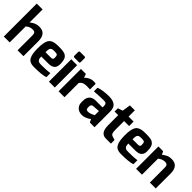

<svg xmlns="http://www.w3.org/2000/svg" viewBox="234 -2002 3227 3227"><g transform="rotate(45 1847.0 -388.5)"><path d="M45 0V-783H184V-474Q199 -485 203.5 -488Q208 -491 222.5 -501Q237 -511 244 -514Q251 -517 266 -523.5Q281 -530 292.5 -532.5Q304 -535 320 -537.5Q336 -540 353 -540Q512 -540 512 -354V0H372V-356Q372 -394 356.5 -411Q341 -428 313 -428Q285 -428 263.5 -422.5Q242 -417 224.5 -407.5Q207 -398 185 -382V0Z M587 -268Q587 -337 595.5 -383.5Q604 -430 620 -460.5Q636 -491 665 -507Q694 -523 729.5 -529Q765 -535 819 -535Q855 -535 880 -533.5Q905 -532 930.5 -527.5Q956 -523 972 -514.5Q988 -506 1003 -491.5Q1018 -477 1026.5 -456.5Q1035 -436 1039.5 -407.5Q1044 -379 1044 -342Q1044 -272 1007 -240Q970 -208 896 -208H727Q727 -162 740.5 -139.5Q754 -117 774.5 -112Q795 -107 839 -107Q962 -107 1034 -118V-23Q959 5 762 5Q711 5 677.5 -10Q644 -25 624 -59Q604 -93 595.5 -143Q587 -193 587 -268ZM727 -309H860Q904 -309 904 -349Q904 -399 890.5 -413.5Q877 -428 827 -428Q795 -428 779.5 -425.5Q764 -423 749.5 -411.5Q735 -400 730.5 -376Q726 -352 727 -309Z M1112 -610V-698Q1112 -724 1136 -724H1241Q1263 -724 1263 -698V-610Q1263 -599 1257.5 -593Q1252 -587 1241 -587H1136Q1129 -587 1123.5 -589.5Q1118 -592 1115 -597.5Q1112 -603 1112 -610ZM1117 0V-531H1257V0Z M1347 0V-531H1465L1487 -464Q1562 -536 1639 -536Q1682 -536 1698 -530V-395Q1670 -398 1621 -398Q1574 -398 1542.5 -385.5Q1511 -373 1487 -339V0Z M1749 -135V-185Q1749 -216 1757.5 -241Q1766 -266 1784 -287Q1802 -308 1832.5 -319.5Q1863 -331 1905 -331Q1944 -331 1982.5 -330.5Q2021 -330 2061 -331Q2062 -364 2061 -365Q2061 -386 2056.5 -399Q2052 -412 2042 -419Q2032 -426 2020 -428Q2008 -430 1990 -430Q1925 -430 1767 -419V-505Q1856 -540 2009 -541Q2101 -541 2151 -502.5Q2201 -464 2201 -370V0H2090L2061 -58Q2057 -51 2035.5 -36.5Q2014 -22 1975 -7.5Q1936 7 1899 6Q1827 4 1788 -37.5Q1749 -79 1749 -135ZM1889 -155Q1889 -125 1902 -115.5Q1915 -106 1939 -106Q1951 -106 1964 -108.5Q1977 -111 1988.5 -114.5Q2000 -118 2011 -122.5Q2022 -127 2031 -131.5Q2040 -136 2046.5 -139.5Q2053 -143 2057 -145.5Q2061 -148 2061 -148V-245L1932 -235Q1919 -234 1910 -228.5Q1901 -223 1896.5 -215Q1892 -207 1890.5 -199Q1889 -191 1889 -181Z M2253 -425V-503L2339 -532L2362 -680H2479V-532H2598V-425H2479V-212Q2479 -175 2485 -152.5Q2491 -130 2500 -121.5Q2509 -113 2524 -107Q2584 -86 2591 -86V0H2469Q2407 0 2373 -44.5Q2339 -89 2339 -190V-425Z M2656 -268Q2656 -337 2664.5 -383.5Q2673 -430 2689 -460.5Q2705 -491 2734 -507Q2763 -523 2798.5 -529Q2834 -535 2888 -535Q2924 -535 2949 -533.5Q2974 -532 2999.5 -527.5Q3025 -523 3041 -514.5Q3057 -506 3072 -491.5Q3087 -477 3095.5 -456.5Q3104 -436 3108.5 -407.5Q3113 -379 3113 -342Q3113 -272 3076 -240Q3039 -208 2965 -208H2796Q2796 -162 2809.5 -139.5Q2823 -117 2843.5 -112Q2864 -107 2908 -107Q3031 -107 3103 -118V-23Q3028 5 2831 5Q2780 5 2746.5 -10Q2713 -25 2693 -59Q2673 -93 2664.5 -143Q2656 -193 2656 -268ZM2796 -309H2929Q2973 -309 2973 -349Q2973 -399 2959.5 -413.5Q2946 -428 2896 -428Q2864 -428 2848.5 -425.5Q2833 -423 2818.5 -411.5Q2804 -400 2799.5 -376Q2795 -352 2796 -309Z M3189 0V-531H3301L3329 -474Q3354 -493 3364.5 -499.5Q3375 -506 3398 -518.5Q3421 -531 3444.5 -535.5Q3468 -540 3497 -540Q3656 -540 3656 -354V0H3516V-356Q3516 -394 3500.5 -411Q3485 -428 3457 -428Q3429 -428 3407.5 -422.5Q3386 -417 3368.5 -407.5Q3351 -398 3329 -382V0Z"/></g></svg>

Font: Mina
Style: Bold
Weight: 700
Version: Version 1.000